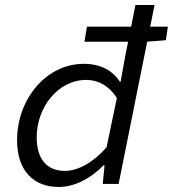

<svg xmlns="http://www.w3.org/2000/svg" viewBox="-20 -732 688 764"><path d="M214 12C277 12 341 -22 392 -74H396L389 0H452L595 -712H519L477 -502L460 -407H457C429 -450 382 -478 313 -478C164 -478 48 -338 48 -174C48 -53 113 12 214 12ZM238 -52C170 -52 126 -95 126 -186C126 -305 211 -414 323 -414C369 -414 412 -393 445 -342L404 -146C351 -85 290 -52 238 -52ZM316 -566H562L640 -572L648 -626H326L316 -566Z"/></svg>

Font: Source Code Variable
Style: Italic
Weight: 400
Italic angle: -11°
Monospace: yes
Designer: Paul D. Hunt, Teo Tuominen
Foundry: Adobe Systems Incorporated
Version: Version 1.005;PS 1.0;hotconv 16.6.54;makeotf.lib2.5.65590